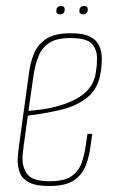

<svg xmlns="http://www.w3.org/2000/svg" viewBox="-20 -614 394 641"><path d="M144 7Q101 7 78 -4.5Q55 -16 47 -35.5Q39 -55 39 -78Q39 -89 40.5 -101Q42 -113 43 -124L77 -372Q81 -403 92.5 -433Q104 -463 132.5 -483Q161 -503 216 -503Q259 -503 281 -491.5Q303 -480 311.5 -460.5Q320 -441 320 -417Q320 -407 319 -395Q318 -383 316 -372Q308 -318 272 -289Q236 -260 183.5 -247.5Q131 -235 73 -228L59 -127Q58 -116 56.5 -105.5Q55 -95 55 -84Q55 -53 72.5 -31Q90 -9 146 -9Q195 -9 219 -26Q243 -43 252.5 -70Q262 -97 266 -127L272 -167H288L282 -124Q278 -93 267 -63Q256 -33 228.5 -13Q201 7 144 7ZM75 -244Q168 -250 230 -281.5Q292 -313 300 -372Q302 -384 303 -395.5Q304 -407 304 -418Q304 -448 287 -467.5Q270 -487 214 -487Q170 -487 145.5 -471.5Q121 -456 109.5 -428.5Q98 -401 92 -363ZM257 -566Q245 -566 245 -577Q245 -594 261 -594Q273 -594 273 -583Q273 -566 257 -566ZM180 -566Q168 -566 168 -577Q168 -594 184 -594Q196 -594 196 -583Q196 -566 180 -566Z"/></svg>

Font: Alumni Sans Pinstripe
Style: Italic
Weight: 400
Italic angle: -8°
Designer: Robert E. Leuschke
Foundry: Robert E. Leuschke
Version: Version 1.010; ttfautohint (v1.8.4.7-5d5b)